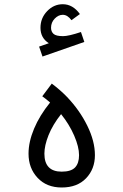

<svg xmlns="http://www.w3.org/2000/svg" viewBox="-20 -854 570 887"><path d="M262.2 -326.7Q223.6 -277.8 204.3 -229.7Q185.1 -181.6 185.1 -144Q185.1 -61 265.1 -61Q308.1 -61 326.7 -80.3Q345.2 -99.6 345.2 -137.2Q345.2 -175.3 322.8 -227.3Q300.3 -279.3 262.2 -326.7ZM211.4 -380.4Q193.8 -396 175.3 -409.2L219.2 -467.8Q257.8 -439 290 -405.8Q348.1 -344.7 383.3 -273.2Q418.5 -201.7 418.5 -137.2Q418.5 -73.2 377.7 -30.5Q336.9 12.2 265.1 12.2Q195.3 12.2 153.6 -32.5Q111.8 -77.1 111.8 -144Q111.8 -198.7 137.5 -259.8Q163.1 -320.8 211.4 -380.4ZM271.5 -687Q296.9 -687 354 -706.1L369.6 -660.2L176.3 -592.8L160.6 -638.7L205.6 -654.3Q167 -678.7 167 -725.6Q167 -770.5 197.8 -802.5Q228.5 -834.5 270 -834.5Q316.4 -834.5 349.1 -789.1L310.1 -760.7Q292 -785.6 270 -785.6Q250 -785.6 232.9 -768.1Q215.8 -750.5 215.8 -725.6Q215.8 -708 227.3 -697.5Q238.8 -687 271.5 -687Z"/></svg>

Font: AzarMehrMonospaced
Style: SerifBold
Weight: 1
Designer: Amin Abedi
Version: Version 1.00